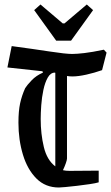

<svg xmlns="http://www.w3.org/2000/svg" viewBox="-20 -825 494 854"><path d="M454 -591 434 -513Q400 -501 364 -493Q328 -485 302 -485Q289 -485 278 -487V-120Q278 -114 273 -99.5Q268 -85 260 -68Q273 -65 289 -65L419 -66V-14Q406 -10 379 -6Q352 -2 322.5 1.5Q293 5 270.5 7Q248 9 242 9Q182 9 142 -31Q102 -71 82 -137Q62 -203 62 -279Q62 -331 69.5 -365.5Q77 -400 92 -433Q100 -446 120.5 -467.5Q141 -489 171 -502L169 -508L13 -525L32 -620Q129 -607 200.5 -596Q272 -585 301 -585Q321 -585 355.5 -589Q390 -593 442 -604ZM161 -296Q161 -229 175 -171Q189 -113 226 -85V-501L224 -502Q205 -502 192.5 -480Q180 -458 173 -425Q166 -392 163.5 -357Q161 -322 161 -296ZM230 -644 132 -780 160 -805 259 -721H267L366 -805L394 -780L296 -644Z"/></svg>

Font: Grenze Gotisch
Style: Regular
Weight: 400
Designer: Renata Polastri
Foundry: Omnibus-Type
Version: Version 1.001